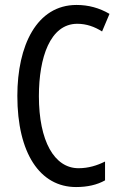

<svg xmlns="http://www.w3.org/2000/svg" viewBox="-20 -811 486 775"><path d="M292 -715C329 -715 362 -703 392 -684L422 -755C381 -779 337 -791 289 -791C128 -791 50 -627 50 -424C50 -193 141 -56 287 -56C333 -56 372 -65 404 -83V-159C372 -143 337 -132 297 -132C199 -132 137 -242 137 -423C137 -578 182 -715 292 -715Z"/></svg>

Font: Noto Sans Malayalam UI ExtraCondensed
Style: Regular
Weight: 400
Width: 2
Designer: Jelle Bosma - Monotype Design Team
Foundry: Monotype Imaging Inc.
Version: Version 2.104